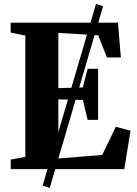

<svg xmlns="http://www.w3.org/2000/svg" viewBox="-20 -858 693 974"><path d="M196.5 83 467 -838 503 -827 232 96ZM108.5 -62V-677.5L34 -693V-743H578.5L593 -566.5H522.5L478 -679L276 -691V-411L400 -414.5L424.5 -509H477.5V-250H424.5L400.5 -351L276 -354V-54L498.5 -72L567.5 -215L642 -195L610.5 0H34.5V-48.5Z"/></svg>

Font: Merriweather 60pt ExtraBold
Style: Regular
Weight: 800
Version: Version 2.100